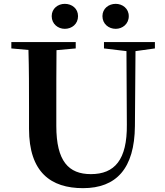

<svg xmlns="http://www.w3.org/2000/svg" viewBox="-20 -960 858 999"><path d="M317 -810C354 -810 386 -835 386 -876C386 -916 354 -940 317 -940C282 -940 249 -916 249 -876C249 -835 282 -810 317 -810ZM582 -810C617 -810 650 -835 650 -876C650 -916 617 -940 582 -940C546 -940 513 -916 513 -876C513 -835 546 -810 582 -810ZM521 -708 638 -694 640 -312C642 -128 576 -54 453 -54C337 -54 273 -121 273 -305V-401C273 -501 273 -600 274 -699L374 -708V-741H39V-708L128 -700C131 -600 131 -500 131 -401V-290C131 -63 245 19 412 19C585 19 680 -83 682 -304L685 -694L786 -708V-741H521Z"/></svg>

Font: Noto Serif CJK TC
Style: Bold
Weight: 700
Designer: Ryoko NISHIZUKA 西塚涼子 (kana & ideographs); Frank Grießhammer (Latin, Greek & Cyrillic); Wenlong ZHANG 张文龙 (bopomofo); San
Foundry: Adobe
Version: Version 2.001;hotconv 1.1.0;makeotfexe 2.6.0